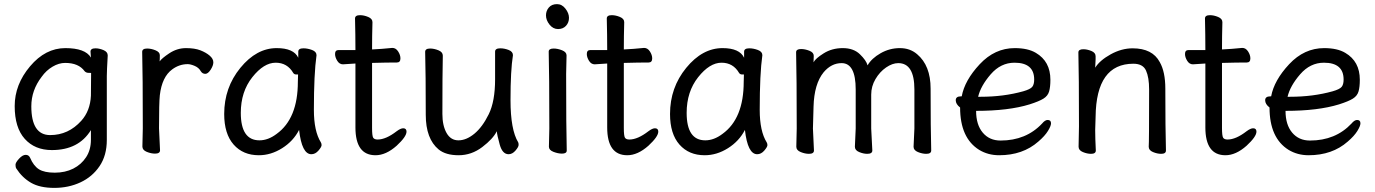

<svg xmlns="http://www.w3.org/2000/svg" viewBox="-20 -724 6623 925"><path d="M221.7 -73.2Q309.6 -73.2 371.6 -142.1Q414.6 -189.9 418 -263.2Q418.9 -290 418.9 -372.1Q418.9 -373 407 -373Q395 -373 387.7 -380.9Q358.9 -420.9 293.9 -420.9Q263.7 -420.9 233.2 -402.8Q202.6 -384.8 180.7 -354Q130.9 -289.1 130.9 -211.9Q130.9 -73.2 221.7 -73.2ZM241.7 181.2Q171.9 181.2 129.4 156.5Q86.9 131.8 58.6 87.9Q54.7 82 54.7 69.8Q54.7 59.1 71.8 40.5Q88.9 22 103.8 22Q118.7 22 125 36.1Q141.6 75.2 167.7 91.6Q193.8 107.9 243.9 107.9Q293.9 107.9 332.8 88.4Q371.6 68.8 394.8 33.4Q418 -2 418 -50.8V-97.2Q358.9 -1 230 -1Q147.9 -1 99.4 -54.9Q50.8 -108.9 50.8 -212.9Q50.8 -316.9 124.8 -404.5Q198.7 -492.2 294.7 -492.2Q390.6 -492.2 418 -446.8L416 -475.1Q416 -491.2 439.9 -491.2Q458 -491.2 478.5 -482.7Q499 -474.1 499 -457Q494.6 -380.9 494.6 -357.9V-49.8Q494.6 24.9 459.7 76.4Q424.8 127.9 367.7 154.5Q310.5 181.2 241.7 181.2Z M727.1 16.1Q708 16.1 687 7.6Q666 -1 666 -18.1L668 -106Q668 -367.2 665 -474.1Q665 -490.2 689 -490.2Q708 -490.2 729 -481.7Q750 -473.1 750 -458Q750 -436 749 -428.2Q760.3 -443.8 794.9 -466.8Q833 -492.2 876 -492.2Q918 -492.2 945.1 -481.7Q972.2 -471.2 990 -456.1Q1007.8 -440.9 1007.8 -423.8Q1007.8 -408.2 994.9 -388.2Q981.9 -368.2 969.2 -368.2Q955.1 -368.2 947.3 -380.9Q938 -397.9 918 -406.5Q897.9 -415 884.3 -415Q844.2 -415 810.1 -390.1Q760.3 -354 750 -265.1Q746.1 -230 746.1 -106L751 0Q751 16.1 727.1 16.1Z M1230 -47.9Q1272 -47.9 1313 -79.1Q1415 -152.8 1415 -330.1L1416 -365.2H1407.2Q1397.9 -365.2 1393.1 -372.1Q1364.3 -421.9 1308.1 -421.9Q1251 -421.9 1195.6 -352.1Q1140.1 -282.2 1140.1 -180.2Q1140.1 -47.9 1230 -47.9ZM1227.1 23.9Q1150.9 23.9 1105.5 -27.6Q1060.1 -79.1 1060.1 -174.8Q1060.1 -301.8 1137.9 -397Q1215.8 -492.2 1313 -492.2Q1395 -492.2 1417 -445.8V-475.1Q1417 -491.2 1441.9 -491.2Q1461.9 -491.2 1483.4 -483.2Q1504.9 -475.1 1504.9 -458Q1492.2 -368.2 1492.2 -194.8Q1492.2 -91.8 1525.9 -38.1Q1529.3 -32.2 1529.3 -24.9Q1529.3 -16.1 1514.2 1.5Q1499 19 1480 19Q1434.1 19 1420.9 -98.1Q1393.1 -43.9 1339.1 -10Q1285.2 23.9 1227.1 23.9Z M1789.1 23.9Q1692.4 23.9 1692.4 -109.9V-418L1632.3 -414.1Q1615.2 -414.1 1604.7 -431.2Q1594.2 -448.2 1594.2 -463.9Q1594.2 -482.9 1611.3 -482.9H1692.4Q1692.4 -556.2 1690.4 -634.8Q1690.4 -650.9 1714.4 -650.9Q1733.4 -650.9 1753.9 -642.3Q1774.4 -633.8 1774.4 -617.2Q1772.5 -551.8 1772.5 -485.8Q1818.4 -487.8 1870.1 -493.2Q1887.2 -493.2 1898.2 -476.1Q1909.2 -459 1909.2 -442.9Q1909.2 -422.9 1892.1 -422.9Q1844.2 -422.9 1772.5 -420.9V-107.9Q1772.5 -69.8 1777.8 -60.8Q1783.2 -51.8 1799.3 -51.8Q1839.4 -51.8 1891.1 -91.8Q1910.2 -106 1922.4 -106Q1938.5 -106 1938.5 -89.8Q1938.5 -65.9 1891.1 -22Q1839.4 23.9 1789.1 23.9Z M2093.3 -3.9Q2031.2 -55.2 2031.2 -170.9Q2031.2 -368.2 2028.3 -474.1Q2028.3 -490.2 2052.2 -490.2Q2071.3 -490.2 2092.3 -481.7Q2113.3 -473.1 2113.3 -456.1Q2111.3 -368.2 2111.3 -174.8Q2111.3 -119.1 2131.3 -83.5Q2151.4 -47.9 2188.5 -47.9Q2226.6 -47.9 2265.4 -79.8Q2304.2 -111.8 2334.7 -173.8Q2365.2 -235.8 2365.2 -341.8V-475.1Q2365.2 -491.2 2390.1 -491.2Q2410.2 -491.2 2430.7 -483.2Q2451.2 -475.1 2451.2 -458Q2439.5 -384.8 2439.5 -241.2Q2439.5 -99.1 2476.6 -38.1Q2478.5 -34.2 2478.5 -25.9Q2478.5 -16.1 2463.4 1.5Q2448.2 19 2430.2 19Q2400.4 19 2387.5 -27.6Q2374.5 -74.2 2373.5 -91.8Q2355.5 -55.2 2303.5 -15.6Q2251.5 23.9 2189.5 23.9Q2127.4 23.9 2093.3 -3.9Z M2687.5 16.1Q2668.5 16.1 2646.5 7.6Q2624.5 -1 2624.5 -17.1L2626.5 -105Q2626.5 -368.2 2623.5 -475.1Q2623.5 -490.2 2647.5 -490.2Q2666.5 -490.2 2688 -481.7Q2709.5 -473.1 2709.5 -457L2707.5 -368.2Q2707.5 -105 2710.4 1Q2710.4 16.1 2687.5 16.1ZM2610.4 -649.9Q2610.4 -671.9 2624.3 -688Q2638.2 -704.1 2663.6 -704.1Q2687.5 -704.1 2704.3 -682.1Q2721.2 -660.2 2721.2 -638.2Q2721.2 -615.2 2706.8 -599.6Q2692.4 -584 2668.5 -584Q2644.5 -584 2627.4 -605.5Q2610.4 -627 2610.4 -649.9Z M3002 23.9Q2905.3 23.9 2905.3 -109.9V-418L2845.2 -414.1Q2828.1 -414.1 2817.6 -431.2Q2807.1 -448.2 2807.1 -463.9Q2807.1 -482.9 2824.2 -482.9H2905.3Q2905.3 -556.2 2903.3 -634.8Q2903.3 -650.9 2927.2 -650.9Q2946.3 -650.9 2966.8 -642.3Q2987.3 -633.8 2987.3 -617.2Q2985.4 -551.8 2985.4 -485.8Q3031.2 -487.8 3083 -493.2Q3100.1 -493.2 3111.1 -476.1Q3122.1 -459 3122.1 -442.9Q3122.1 -422.9 3105 -422.9Q3057.1 -422.9 2985.4 -420.9V-107.9Q2985.4 -69.8 2990.7 -60.8Q2996.1 -51.8 3012.2 -51.8Q3052.2 -51.8 3104 -91.8Q3123 -106 3135.3 -106Q3151.4 -106 3151.4 -89.8Q3151.4 -65.9 3104 -22Q3052.2 23.9 3002 23.9Z M3377.9 -47.9Q3419.9 -47.9 3460.9 -79.1Q3563 -152.8 3563 -330.1L3564 -365.2H3555.2Q3545.9 -365.2 3541 -372.1Q3512.2 -421.9 3456.1 -421.9Q3398.9 -421.9 3343.5 -352.1Q3288.1 -282.2 3288.1 -180.2Q3288.1 -47.9 3377.9 -47.9ZM3375 23.9Q3298.8 23.9 3253.4 -27.6Q3208 -79.1 3208 -174.8Q3208 -301.8 3285.9 -397Q3363.8 -492.2 3460.9 -492.2Q3543 -492.2 3564.9 -445.8V-475.1Q3564.9 -491.2 3589.8 -491.2Q3609.9 -491.2 3631.3 -483.2Q3652.8 -475.1 3652.8 -458Q3640.1 -368.2 3640.1 -194.8Q3640.1 -91.8 3673.8 -38.1Q3677.2 -32.2 3677.2 -24.9Q3677.2 -16.1 3662.1 1.5Q3647 19 3627.9 19Q3582 19 3568.8 -98.1Q3541 -43.9 3487.1 -10Q3433.1 23.9 3375 23.9Z M4442.4 17.1Q4423.3 17.1 4402.3 8.5Q4381.3 0 4381.3 -17.1L4385.3 -105V-293Q4385.3 -419.9 4307.6 -419.9Q4279.3 -419.9 4248.8 -398.9Q4218.3 -377.9 4197.8 -343Q4177.2 -308.1 4177.2 -268.1V-105L4182.6 1Q4182.6 17.1 4158.2 17.1Q4139.6 17.1 4119.1 8.5Q4098.6 0 4098.6 -17.1L4102.5 -105V-293Q4102.5 -419.9 4034.7 -419.9Q3985.4 -419.9 3948.2 -376Q3902.3 -319.8 3899.4 -210L3896.5 -105L3901.4 1Q3901.4 17.1 3877.4 17.1Q3858.4 17.1 3837.4 8.5Q3816.4 0 3816.4 -17.1L3818.4 -105Q3818.4 -356 3815.4 -472.2Q3815.4 -487.8 3839.4 -487.8Q3858.4 -487.8 3879.4 -479.5Q3900.4 -471.2 3900.4 -455.1L3899.4 -423.8Q3908.2 -441.9 3948.2 -467Q3988.3 -492.2 4040.3 -492.2Q4092.3 -492.2 4122.8 -462.6Q4153.3 -433.1 4159.7 -409.2Q4179.2 -442.9 4222.4 -467.5Q4265.6 -492.2 4315.4 -492.2Q4364.3 -492.2 4398.4 -462.9Q4463.4 -408.2 4463.4 -296.9Q4463.4 -105 4466.3 1Q4466.3 17.1 4442.4 17.1Z M4704.6 -257.8Q4815.4 -257.8 4909.7 -284.2Q4943.4 -293.9 4952.9 -305.4Q4962.4 -316.9 4962.4 -340.8Q4962.4 -421.9 4867.7 -421.9Q4801.3 -421.9 4752.9 -366Q4704.6 -310.1 4692.4 -257.8ZM4793.5 23.9Q4740.2 23.9 4697.3 -2Q4605.5 -59.1 4605.5 -206.1Q4584.5 -222.2 4584.5 -241Q4584.5 -259.8 4609.4 -259.8H4613.3Q4627.4 -336.9 4700 -414.6Q4772.5 -492.2 4868.7 -492.2Q4932.6 -492.2 4970.7 -469.2Q5040.5 -428.2 5040.5 -339.8Q5040.5 -305.2 5034.4 -283.7Q5028.3 -262.2 5007.3 -249Q4986.3 -235.8 4940.4 -221.2Q4839.4 -189.9 4682.6 -189.9Q4682.6 -123 4714.6 -85Q4746.6 -46.9 4800.3 -46.9Q4923.3 -46.9 5000.5 -128.9Q5014.6 -146 5027.3 -146Q5043.5 -146 5043.5 -129.9Q5043.5 -117.2 5028.6 -93Q5013.7 -68.8 4982.4 -42Q4907.7 23.9 4793.5 23.9Z M5574.2 17.1Q5555.2 17.1 5534.7 8.5Q5514.2 0 5514.2 -17.1Q5516.1 -34.2 5516.1 -293Q5516.1 -351.1 5501.2 -384Q5486.3 -417 5440.4 -417Q5261.2 -417 5258.3 -162.1L5256.3 -97.2Q5256.3 -59.1 5259.3 1Q5259.3 17.1 5236.3 17.1Q5217.3 17.1 5196.8 8.5Q5176.3 0 5176.3 -17.1L5178.2 -115.2Q5178.2 -363.8 5175.3 -471.2Q5175.3 -486.8 5199.2 -486.8Q5217.3 -486.8 5237.8 -478.5Q5258.3 -470.2 5258.3 -453.1V-439Q5256.3 -411.1 5256.3 -397.9Q5278.3 -433.1 5330.8 -462.2Q5383.3 -491.2 5436.5 -491.2Q5532.2 -491.2 5567.4 -424.8Q5594.2 -377.9 5594.2 -296.9Q5594.2 -105 5597.2 1Q5597.2 17.1 5574.2 17.1Z M5883.8 23.9Q5787.1 23.9 5787.1 -109.9V-418L5727.1 -414.1Q5710 -414.1 5699.5 -431.2Q5689 -448.2 5689 -463.9Q5689 -482.9 5706.1 -482.9H5787.1Q5787.1 -556.2 5785.2 -634.8Q5785.2 -650.9 5809.1 -650.9Q5828.1 -650.9 5848.6 -642.3Q5869.1 -633.8 5869.1 -617.2Q5867.2 -551.8 5867.2 -485.8Q5913.1 -487.8 5964.8 -493.2Q5981.9 -493.2 5992.9 -476.1Q6003.9 -459 6003.9 -442.9Q6003.9 -422.9 5986.8 -422.9Q5939 -422.9 5867.2 -420.9V-107.9Q5867.2 -69.8 5872.6 -60.8Q5877.9 -51.8 5894 -51.8Q5934.1 -51.8 5985.8 -91.8Q6004.9 -106 6017.1 -106Q6033.2 -106 6033.2 -89.8Q6033.2 -65.9 5985.8 -22Q5934.1 23.9 5883.8 23.9Z M6195.3 -257.8Q6306.2 -257.8 6400.4 -284.2Q6434.1 -293.9 6443.6 -305.4Q6453.1 -316.9 6453.1 -340.8Q6453.1 -421.9 6358.4 -421.9Q6292 -421.9 6243.7 -366Q6195.3 -310.1 6183.1 -257.8ZM6284.2 23.9Q6231 23.9 6188 -2Q6096.2 -59.1 6096.2 -206.1Q6075.2 -222.2 6075.2 -241Q6075.2 -259.8 6100.1 -259.8H6104Q6118.2 -336.9 6190.7 -414.6Q6263.2 -492.2 6359.4 -492.2Q6423.3 -492.2 6461.4 -469.2Q6531.2 -428.2 6531.2 -339.8Q6531.2 -305.2 6525.1 -283.7Q6519 -262.2 6498 -249Q6477.1 -235.8 6431.2 -221.2Q6330.1 -189.9 6173.3 -189.9Q6173.3 -123 6205.3 -85Q6237.3 -46.9 6291 -46.9Q6414.1 -46.9 6491.2 -128.9Q6505.4 -146 6518.1 -146Q6534.2 -146 6534.2 -129.9Q6534.2 -117.2 6519.3 -93Q6504.4 -68.8 6473.1 -42Q6398.4 23.9 6284.2 23.9Z"/></svg>

Font: LXGW WenKai GB Screen
Style: Regular
Weight: 400
Designer: LXGW / Fontworks Inc.
Foundry: LXGW / Fontworks Inc.
Version: Version 1.321;February 19, 2024;FontCreator 14.0.0.2901 64-b